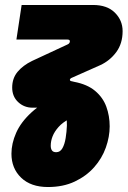

<svg xmlns="http://www.w3.org/2000/svg" viewBox="-20 -535 513 772"><path d="M173 217Q104 217 65 179.5Q26 142 26 83Q26 42 45 -1Q64 -44 106.5 -83Q149 -122 217 -152L259 -57Q232 -43 215.5 -24.5Q199 -6 191.5 13Q184 32 184 51Q184 63 189 70Q194 77 206 77Q222 77 231 61Q240 45 244 20Q248 -5 249 -30Q249 -47 247.5 -61.5Q246 -76 244 -86Q237 -94 221.5 -97.5Q206 -101 194 -102H111Q77 -102 53 -124.5Q29 -147 29 -183Q29 -220 50.5 -246Q72 -272 109 -290L251 -356Q256 -358 258.5 -361.5Q261 -365 261 -369Q261 -376 251 -376H46L67 -515H354Q411 -515 442 -484Q473 -453 473 -410Q473 -360 447.5 -325.5Q422 -291 383 -273L266 -221Q264 -220 262.5 -218Q261 -216 261 -214Q261 -209 270 -208L278 -206Q331 -196 362.5 -169.5Q394 -143 407.5 -106Q421 -69 421 -27Q421 15 405.5 58.5Q390 102 358.5 137.5Q327 173 280.5 195Q234 217 173 217Z"/></svg>

Font: MuseoModerno Thin ExtraBold
Style: Italic
Weight: 800
Italic angle: -9°
Version: Version 1.003